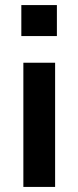

<svg xmlns="http://www.w3.org/2000/svg" viewBox="-20 -736 309 756"><path d="M64 -594V-716H204V-594ZM72 0V-489H197V0Z"/></svg>

Font: Nunito Sans 12pt ExtraLight
Style: Regular
Weight: 200
Designer: Vernon Adams
Foundry: Vernon Adams
Version: Version 3.101;gftools[0.9.27]